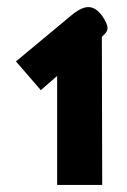

<svg xmlns="http://www.w3.org/2000/svg" viewBox="-20 -933 358 541"><path d="M141 -719 95 -679 25 -760 179 -888Q208 -913 229 -913Q250 -913 268 -888Q283 -866 283 -854Q283 -845 274 -836L267 -829L268 -412H141Z"/></svg>

Font: Niramit
Style: Bold
Weight: 700
Designer: Katatrad Aksorn Co.,Ltd.
Foundry: Cadson Demak Co.,Ltd.
Version: Version 1.001; ttfautohint (v1.6)